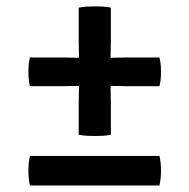

<svg xmlns="http://www.w3.org/2000/svg" viewBox="-20 -568 580 588"><path d="M71.5 -392Q69 -380.5 68 -371Q67 -361.5 67 -348Q67 -335.5 68 -325.5Q69 -315.5 71.5 -304H171Q184.5 -304 198.8 -304.5Q213 -305 226 -305H314Q327 -305 341.2 -304.5Q355.5 -304 369 -304H468.5Q471 -315.5 472 -325.5Q473 -335.5 473 -348Q473 -361.5 472 -371Q471 -380.5 468.5 -392H369Q355.5 -392 341.2 -391.5Q327 -391 314 -391H226Q213 -391 198.8 -391.5Q184.5 -392 171 -392ZM221 -444Q221 -430.5 221.5 -415.2Q222 -400 222 -387.5V-309Q222 -296 221.5 -280.8Q221 -265.5 221 -252.5V-155.5Q233 -153 245.2 -152.2Q257.5 -151.5 270.5 -151.5Q283.5 -151.5 296 -152.2Q308.5 -153 319.5 -155.5V-252.5Q319.5 -265.5 319 -280.8Q318.5 -296 318.5 -309V-387.5Q318.5 -400 319 -415.2Q319.5 -430.5 319.5 -444V-544.5Q308.5 -547 296 -547.8Q283.5 -548.5 270.5 -548.5Q257.5 -548.5 245.2 -547.8Q233 -547 221 -544.5ZM71.5 0Q69 -12.5 68 -22.5Q67 -32.5 67 -45.5Q67 -58.5 68 -68Q69 -77.5 71.5 -90.5H468.5Q471 -77.5 472 -68Q473 -58.5 473 -45.5Q473 -32.5 472 -22.5Q471 -12.5 468.5 0Z"/></svg>

Font: Signika Negative Light Medium
Style: Regular
Weight: 500
Version: Version 2.001